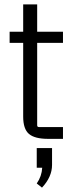

<svg xmlns="http://www.w3.org/2000/svg" viewBox="-20 -635 310 878"><path d="M268 -490V-439H150V-62Q150 -54 158 -54H268V0H200Q139 0 112.5 -22.5Q86 -45 86 -102V-439H24V-490H86V-615H150V-490ZM148 132V42H218V119Q218 174 172 223L148 204Q171 171 173 132Z"/></svg>

Font: Gemunu Libre Light
Style: Regular
Weight: 300
Designer: Puspanada Ekanayake, Sola Matas, Pathum Egodawatta, Kosala Senevirathne
Foundry: mooniak
Version: Version 1.100